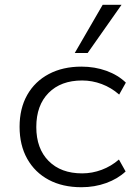

<svg xmlns="http://www.w3.org/2000/svg" viewBox="-20 -776 573 804"><path d="M321 8Q242 8 184 -23Q126 -54 94 -111Q62 -168 62 -245Q62 -322 94 -378.5Q126 -435 184.5 -466Q243 -497 321 -497Q377 -497 425.5 -479.5Q474 -462 507 -430L479 -380Q446 -409 406 -424Q366 -439 324 -439Q235 -439 183.5 -387Q132 -335 132 -244Q132 -154 183.5 -102Q235 -50 324 -50Q366 -50 406 -65Q446 -80 478 -108L506 -58Q473 -27 424.5 -9.5Q376 8 321 8ZM293 -554 410 -756H489L347 -554Z"/></svg>

Font: Nunito Sans 10pt SemiExpanded Light
Style: Regular
Weight: 300
Width: 6
Designer: Vernon Adams
Foundry: Vernon Adams
Version: Version 3.101;gftools[0.9.27]